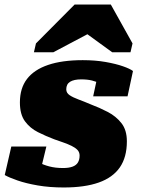

<svg xmlns="http://www.w3.org/2000/svg" viewBox="-20 -818 626 849"><path d="M262 11Q199 11 147 2Q95 -7 57.5 -20Q20 -33 1 -44L30 -170H185L155 -46Q135 -53 125.5 -66.5Q116 -80 116 -94.5Q116 -109 124 -116Q135 -109 153.5 -99Q172 -89 198.5 -82Q225 -75 259 -75Q284 -75 300.5 -81Q317 -87 324.5 -99.5Q332 -112 332 -130Q332 -145 322.5 -155Q313 -165 296.5 -173Q280 -181 260 -188Q240 -195 220 -202Q183 -216 148 -233.5Q113 -251 90.5 -281.5Q68 -312 68 -365Q68 -428 99.5 -469Q131 -510 193 -531Q255 -552 346 -552Q401 -552 446.5 -544Q492 -536 523.5 -525Q555 -514 568 -504L544 -392H392L413 -490Q429 -492 438.5 -480.5Q448 -469 450 -456Q452 -443 443 -437Q434 -443 420 -450Q406 -457 386.5 -462Q367 -467 339 -467Q307 -467 290 -456.5Q273 -446 273 -423Q273 -407 288 -397Q303 -387 327.5 -378Q352 -369 380 -357Q420 -342 456.5 -323Q493 -304 517 -273.5Q541 -243 541 -193Q541 -123 510 -78Q479 -33 417 -11Q355 11 262 11ZM470 -798H310L139 -626L130 -587H216L422 -696H326L476 -587H557L566 -626Z"/></svg>

Font: Roboto Serif Black
Style: Italic
Weight: 900
Italic angle: -10°
Version: Version 1.008